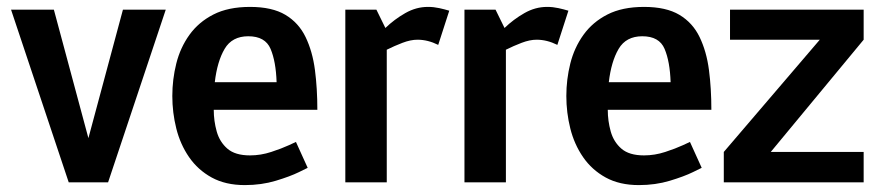

<svg xmlns="http://www.w3.org/2000/svg" viewBox="-20 -528 2546 556"><path d="M136 -500 236 -128 336 -500H460L293 0H179L12 -500Z M689 8Q633 8 593 -14Q553 -36 527.5 -73Q502 -110 490.5 -156Q479 -202 479 -250Q479 -298 490.5 -344Q502 -390 528.5 -427Q555 -464 598 -486Q641 -508 704 -508Q768 -508 806.5 -485Q845 -462 865 -420.5Q885 -379 892 -325.5Q899 -272 899 -210H599Q599 -178 607.5 -147.5Q616 -117 638.5 -97.5Q661 -78 704 -78Q735 -78 765.5 -88Q796 -98 816.5 -107.5Q837 -117 837 -117L871 -42Q871 -42 845.5 -29.5Q820 -17 778.5 -4.5Q737 8 689 8ZM699 -423Q652 -423 630.5 -386.5Q609 -350 602 -290H781Q779 -350 763.5 -386.5Q748 -423 699 -423Z M1249 -398Q1219 -413 1189 -413Q1169 -413 1145.5 -404Q1122 -395 1100 -384V0H980V-500H1070L1096 -447Q1122 -472 1153.5 -490Q1185 -508 1219 -508H1220Q1236 -508 1252 -504.5Q1268 -501 1281 -497Z M1594 -398Q1564 -413 1534 -413Q1514 -413 1490.5 -404Q1467 -395 1445 -384V0H1325V-500H1415L1441 -447Q1467 -472 1498.5 -490Q1530 -508 1564 -508H1565Q1581 -508 1597 -504.5Q1613 -501 1626 -497Z M1830 8Q1774 8 1734 -14Q1694 -36 1668.5 -73Q1643 -110 1631.5 -156Q1620 -202 1620 -250Q1620 -298 1631.5 -344Q1643 -390 1669.5 -427Q1696 -464 1739 -486Q1782 -508 1845 -508Q1909 -508 1947.5 -485Q1986 -462 2006 -420.5Q2026 -379 2033 -325.5Q2040 -272 2040 -210H1740Q1740 -178 1748.5 -147.5Q1757 -117 1779.5 -97.5Q1802 -78 1845 -78Q1876 -78 1906.5 -88Q1937 -98 1957.5 -107.5Q1978 -117 1978 -117L2012 -42Q2012 -42 1986.5 -29.5Q1961 -17 1919.5 -4.5Q1878 8 1830 8ZM1840 -423Q1793 -423 1771.5 -386.5Q1750 -350 1743 -290H1922Q1920 -350 1904.5 -386.5Q1889 -423 1840 -423Z M2481 -500V-413L2212 -88H2481V0H2076V-88L2354 -413H2094V-500Z"/></svg>

Font: Epunda Sans SemiBold
Style: Regular
Weight: 600
Designer: Simon Atzbach
Foundry: typofactur
Version: Version 2.204; ttfautohint (v1.8.4.7-5d5b)